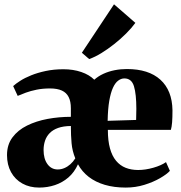

<svg xmlns="http://www.w3.org/2000/svg" viewBox="-20 -858 838 890"><path d="M161.5 11.5Q117.5 11.5 83.8 -7.2Q50 -26 31.2 -60Q12.5 -94 12.5 -139Q12.5 -187.5 37.8 -221.2Q63 -255 105.5 -276Q148 -297 200.8 -306.8Q253.5 -316.5 308.5 -316.5V-356Q308.5 -388 298.2 -408.2Q288 -428.5 266.8 -438.2Q245.5 -448 212 -448Q177.5 -448 149.5 -442.2Q121.5 -436.5 99.8 -428.5Q78 -420.5 62 -413.5L41 -459Q53 -470 74 -483.5Q95 -497 124.8 -509Q154.5 -521 192.2 -529Q230 -537 274 -537Q319.5 -537 356.8 -524.2Q394 -511.5 417 -488.5Q435.5 -505 459.5 -516Q483.5 -527 511.2 -532.5Q539 -538 568 -538Q669 -538 723.5 -488.5Q778 -439 779.5 -347Q779.5 -313 777.8 -291Q776 -269 772 -256H480Q480 -205.5 489.8 -170.2Q499.5 -135 518 -112.8Q536.5 -90.5 562.5 -80.2Q588.5 -70 620.5 -70Q654 -70 690.8 -80.5Q727.5 -91 749.5 -106.5L767.5 -66Q753.5 -50.5 722 -32.2Q690.5 -14 649.2 -1.2Q608 11.5 563 11.5Q509 11.5 465.8 -1.2Q422.5 -14 391.2 -38.2Q360 -62.5 341.5 -96.5Q324.5 -59 296.8 -35.2Q269 -11.5 234.5 0Q200 11.5 161.5 11.5ZM479 -298 611 -302Q611.5 -314 611.5 -327.5Q611.5 -341 612 -353.5Q612 -421.5 601 -458Q590 -494.5 556.5 -494.5Q541.5 -494.5 527.8 -484.2Q514 -474 503.5 -451Q493 -428 486.5 -390.5Q480 -353 479 -298ZM247.5 -72.5Q263.5 -72.5 278.2 -78.8Q293 -85 306 -96.5Q319 -108 329 -124Q315 -158 311.8 -194Q308.5 -230 308.5 -274Q273.5 -273.5 249.5 -265Q225.5 -256.5 210.5 -241.2Q195.5 -226 188.8 -205.8Q182 -185.5 182 -162.5Q182 -122 200 -97.2Q218 -72.5 247.5 -72.5ZM393 -584.5 359.5 -613.5 508.5 -838 607.5 -752Q590.5 -728.5 564.8 -702.8Q539 -677 509.2 -653.5Q479.5 -630 449.8 -611.8Q420 -593.5 394 -584.5Z"/></svg>

Font: Merriweather 96pt Black
Style: Regular
Weight: 900
Version: Version 2.100